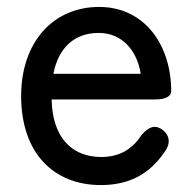

<svg xmlns="http://www.w3.org/2000/svg" viewBox="-20 -523 562 554"><path d="M271 11C349 11 409 -18 453 -82C475 -110 469 -134 447 -150C425 -164 408 -156 388 -133C361 -91 323 -70 272 -70C187 -70 131 -127 129 -236H427C458 -236 474 -245 474 -260C474 -392 398 -503 266 -503C134 -503 41 -402 41 -246C41 -81 135 11 271 11ZM134 -310C149 -387 196 -428 265 -428C330 -428 375 -380 386 -310Z"/></svg>

Font: 寒蝉半圆体
Style: Regular
Weight: 400
Designer: Yoshimichi Ohira & Warren
Foundry: ChillType
Version: Version 1.800;Glyphs 3.1.1 (3135)